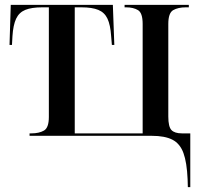

<svg xmlns="http://www.w3.org/2000/svg" viewBox="-20 -556 818 786"><path d="M748 177Q745 109 731 70.5Q717 32 686 16Q655 0 601 0H101V-10H108Q140 -10 160 -21.5Q180 -33 180 -77V-526H153Q109 -526 83.5 -515.5Q58 -505 46 -479.5Q34 -454 31 -408L29 -372H19L24 -536H442L448 -372H438L435 -408Q432 -454 420 -479.5Q408 -505 382.5 -515.5Q357 -526 313 -526H286V-10H564V-458Q564 -503 545 -514.5Q526 -526 496 -526H490V-536H753V-526H741Q709 -526 689 -514.5Q669 -503 669 -458V-79Q669 -37 682 -23.5Q695 -10 725 -10H759V210H749Z"/></svg>

Font: Noto Serif Display SemiCondensed Medium
Style: Regular
Weight: 500
Width: 4
Designer: Monotype Design Team
Foundry: Monotype Imaging Inc.
Version: Version 2.009